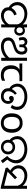

<svg xmlns="http://www.w3.org/2000/svg" viewBox="2072 -2778 718 4901"><g transform="rotate(90 2430.5 -327.0)"><path d="M762 -606Q800 -606 828.5 -588Q857 -570 873 -539Q889 -508 889 -469Q889 -431 873.5 -400Q858 -369 829.5 -351Q801 -333 763 -333Q730 -333 700 -348Q670 -363 651 -393Q632 -423 632 -468Q632 -511 649.5 -542Q667 -573 697 -589.5Q727 -606 762 -606ZM753 -551Q723 -551 701 -530Q679 -509 679 -468Q679 -428 701 -408Q723 -388 753 -388Q788 -388 806.5 -412.5Q825 -437 825 -469Q825 -501 806.5 -526Q788 -551 753 -551ZM179 -185Q130 -210 97.5 -245Q65 -280 48.5 -323.5Q32 -367 32 -416Q32 -476 56.5 -522.5Q81 -569 123 -601Q165 -633 218 -649.5Q271 -666 329 -666Q394 -666 455.5 -646Q517 -626 566 -586.5Q615 -547 644 -487Q673 -427 673 -347L611 -344Q611 -405 589 -451.5Q567 -498 528.5 -529.5Q490 -561 440.5 -577Q391 -593 337 -593Q277 -593 225.5 -571Q174 -549 143 -506.5Q112 -464 112 -402Q112 -356 135.5 -313.5Q159 -271 208 -243L179 -185ZM373 7Q317 7 269.5 -15.5Q222 -38 193.5 -79Q165 -120 165 -178Q165 -227 187 -269.5Q209 -312 249.5 -344.5Q290 -377 345 -395L372 -333Q317 -314 280.5 -275.5Q244 -237 244 -187Q244 -148 264.5 -121Q285 -94 316.5 -80Q348 -66 381 -66Q424 -66 469.5 -84Q515 -102 553 -137Q591 -172 612 -224L650 -180Q626 -116 581.5 -74.5Q537 -33 482.5 -13Q428 7 373 7ZM606 -115 601 -153V-462L605 -501L601 -658H679V0H601Z M1163 8Q1092 8 1040.5 -14.5Q989 -37 962 -78Q935 -119 935 -177Q935 -227 954 -260Q973 -293 1003 -313.5Q1033 -334 1067.5 -346.5Q1102 -359 1134 -369L1157 -376Q1181 -383 1205.5 -393Q1230 -403 1251 -419Q1272 -435 1285 -460.5Q1298 -486 1298 -524Q1298 -560 1283 -579.5Q1268 -599 1240 -599Q1213 -599 1198.5 -580Q1184 -561 1184 -529V-463H1114V-530Q1114 -562 1099.5 -580.5Q1085 -599 1057 -599Q1030 -599 1015 -581.5Q1000 -564 1000 -533Q1000 -519 1004 -501.5Q1008 -484 1017 -464L949 -446Q937 -471 931.5 -496.5Q926 -522 926 -544Q926 -600 957.5 -633Q989 -666 1044 -666Q1103 -666 1134 -629.5Q1165 -593 1165 -534H1134Q1134 -575 1148 -604.5Q1162 -634 1188.5 -650Q1215 -666 1250 -666Q1287 -666 1314.5 -649Q1342 -632 1357 -599.5Q1372 -567 1372 -521Q1372 -466 1353 -429.5Q1334 -393 1304.5 -370.5Q1275 -348 1243.5 -335.5Q1212 -323 1187 -315L1167 -309Q1116 -292 1082.5 -276.5Q1049 -261 1032 -239Q1015 -217 1015 -181Q1015 -128 1054 -96.5Q1093 -65 1162 -65Q1217 -65 1274.5 -84Q1332 -103 1386.5 -142.5Q1441 -182 1483 -242L1488 -146Q1450 -97 1397.5 -62.5Q1345 -28 1285 -10Q1225 8 1163 8ZM1457 -143 1453 -175V-658H1531V0H1453Z M1894 10Q1776 10 1711 -57Q1646 -124 1646 -245Q1646 -325 1675 -380.5Q1704 -436 1758 -465H1599V-537H2051V-465H1938Q1844 -465 1790.5 -411.5Q1737 -358 1737 -252Q1737 -165 1780 -114.5Q1823 -64 1903 -64Q1940 -64 1974 -73.5Q2008 -83 2040 -99V-21Q2011 -5 1976 2.5Q1941 10 1894 10Z M2115 -414Q2115 -474 2141 -520.5Q2167 -567 2213.5 -599.5Q2260 -632 2320 -649Q2380 -666 2447 -666Q2516 -666 2577 -648.5Q2638 -631 2685 -598Q2732 -565 2758.5 -517.5Q2785 -470 2785 -409Q2785 -360 2769.5 -317Q2754 -274 2725 -240L2658 -276Q2681 -304 2693 -337Q2705 -370 2705 -408Q2705 -454 2684 -488.5Q2663 -523 2627 -546.5Q2591 -570 2544 -581.5Q2497 -593 2445 -593Q2374 -593 2316 -570Q2258 -547 2224.5 -505Q2191 -463 2191 -406Q2191 -382 2199.5 -353Q2208 -324 2227 -297.5Q2246 -271 2278 -253L2251 -196Q2182 -235 2148.5 -292Q2115 -349 2115 -414ZM2232 -179Q2232 -240 2266.5 -295.5Q2301 -351 2363 -398L2398 -352Q2355 -313 2331.5 -270.5Q2308 -228 2308 -183Q2308 -144 2325.5 -116.5Q2343 -89 2372.5 -75Q2402 -61 2438 -61Q2475 -61 2502 -75.5Q2529 -90 2544 -114.5Q2559 -139 2559 -169Q2559 -194 2550 -214Q2541 -234 2525 -246Q2509 -258 2487 -258L2486 -303Q2502 -303 2514 -296Q2526 -289 2532.5 -277.5Q2539 -266 2539 -251Q2539 -226 2522.5 -212.5Q2506 -199 2484 -199Q2460 -199 2443.5 -215Q2427 -231 2427 -257Q2427 -288 2449 -304.5Q2471 -321 2501 -321Q2530 -321 2560 -305Q2590 -289 2610.5 -256Q2631 -223 2631 -172Q2631 -129 2610 -87.5Q2589 -46 2546 -19Q2503 8 2435 8Q2377 8 2331 -14Q2285 -36 2258.5 -78Q2232 -120 2232 -179Z M3368 -269Q3368 -180 3337.5 -117.5Q3307 -55 3251 -22.5Q3195 10 3118 10Q3047 10 2991.5 -22.5Q2936 -55 2904 -117.5Q2872 -180 2872 -269Q2872 -402 2939 -474Q3006 -546 3121 -546Q3194 -546 3249.5 -513.5Q3305 -481 3336.5 -419.5Q3368 -358 3368 -269ZM2963 -269Q2963 -206 2979.5 -159.5Q2996 -113 3031 -88Q3066 -63 3120 -63Q3174 -63 3209 -88Q3244 -113 3260.5 -159.5Q3277 -206 3277 -269Q3277 -333 3260 -378Q3243 -423 3208.5 -447.5Q3174 -472 3119 -472Q3037 -472 3000 -418Q2963 -364 2963 -269Z M3961 -154Q4014 -198 4041 -255Q4068 -312 4068 -369Q4068 -423 4045 -465Q4022 -507 3983 -535.5Q3944 -564 3893.5 -578.5Q3843 -593 3787 -593Q3735 -593 3689 -580.5Q3643 -568 3607 -544Q3571 -520 3550.5 -485Q3530 -450 3530 -405Q3530 -362 3549.5 -321.5Q3569 -281 3603 -254L3575 -198Q3514 -238 3484 -294.5Q3454 -351 3454 -412Q3454 -475 3482 -522.5Q3510 -570 3557.5 -602Q3605 -634 3665 -650Q3725 -666 3789 -666Q3857 -666 3921 -648Q3985 -630 4036 -595Q4087 -560 4117.5 -507Q4148 -454 4148 -384Q4148 -335 4132 -287Q4116 -239 4086 -197Q4056 -155 4014 -123L4030 -184L4145 -38L4081 9ZM3733 8Q3681 8 3639 -14.5Q3597 -37 3572.5 -78Q3548 -119 3548 -174Q3548 -229 3572.5 -269.5Q3597 -310 3639 -332.5Q3681 -355 3733 -355Q3785 -355 3827.5 -332.5Q3870 -310 3895.5 -269.5Q3921 -229 3921 -174Q3921 -119 3895.5 -78Q3870 -37 3827.5 -14.5Q3785 8 3733 8ZM3734 -57Q3784 -57 3816.5 -89Q3849 -121 3849 -174Q3849 -226 3816.5 -257.5Q3784 -289 3734 -289Q3684 -289 3652 -257.5Q3620 -226 3620 -174Q3620 -122 3652.5 -89.5Q3685 -57 3734 -57Z M4358 -217Q4305 -242 4269 -277.5Q4233 -313 4215.5 -355Q4198 -397 4198 -442Q4198 -506 4231.5 -556.5Q4265 -607 4324 -636.5Q4383 -666 4461 -666Q4521 -666 4579.5 -646Q4638 -626 4686.5 -586.5Q4735 -547 4763.5 -487Q4792 -427 4792 -347L4731 -344Q4731 -408 4707.5 -455Q4684 -502 4645.5 -532.5Q4607 -563 4561 -578Q4515 -593 4469 -593Q4415 -593 4371.5 -573.5Q4328 -554 4302.5 -519Q4277 -484 4277 -436Q4277 -387 4307.5 -342Q4338 -297 4399 -265L4358 -217ZM4721 -482 4725 -510 4721 -658H4799V12H4758L4270 -111L4254 -157L4509 -402L4556 -351L4326 -128L4319 -174L4781 -58L4721 -6Z"/></g></svg>

Font: loriya05
Style: Book
Weight: 400
Designer: Jelle Bosma - Monotype Design Team
Foundry: Monotype Imaging Inc.
Version: Version 2.003